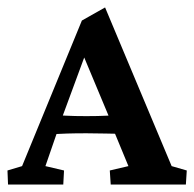

<svg xmlns="http://www.w3.org/2000/svg" viewBox="-21 -494 520 514"><path d="M0.5 0 -1 -37.6 38.1 -49.3 198.2 -439 260.3 -474.1 438.5 -49.3 479 -37.6 476.6 0H275.4L272.9 -37.6L322.8 -49.3L279.8 -153.3L271.5 -179.7L191.9 -370.1L213.9 -365.7L146 -181.6L138.2 -158.2L100.6 -49.3L150.4 -37.6L148.4 0ZM119.6 -134.8V-186Q135.3 -185.5 156.2 -184.3Q177.2 -183.1 210.4 -183.1Q242.7 -183.1 264.6 -184.3Q286.6 -185.5 301.8 -186V-135.7Q284.7 -135.7 262.7 -136.5Q240.7 -137.2 210.4 -137.2Q179.7 -137.2 158.4 -136.5Q137.2 -135.7 119.6 -134.8Z"/></svg>

Font: Lateef SemiBold
Style: Regular
Weight: 600
Designer: SIL International
Foundry: SIL International
Version: Version 4.200